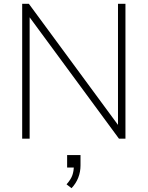

<svg xmlns="http://www.w3.org/2000/svg" viewBox="-20 -725 772 1004"><path d="M96 0V-705H131L619 -42H597V-705H636V0H602L114 -663H135V0ZM354 259 328 239Q351 213 358.5 191Q366 169 366 144L381 151H331V86H401V140Q401 174 389 204.5Q377 235 354 259Z"/></svg>

Font: Nunito Sans 12pt ExtraLight 12pt ExtraLight
Style: Regular
Weight: 250
Version: Version 3.101;gftools[0.9.27]